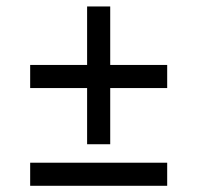

<svg xmlns="http://www.w3.org/2000/svg" viewBox="-20 -687 626 609"><path d="M75.7 -170.9H510.3V-97.7H75.7ZM75.7 -481H256.3V-666.5H329.6V-481H510.3V-407.7H329.6V-229.5H256.3V-407.7H75.7Z"/></svg>

Font: Andika APac
Style: Regular
Weight: 400
Designer: Victor Gaultney, Annie Olsen, Julie Remington, Don Collingsworth, Eric Hays, Becca Hirsbrunner
Foundry: SIL International
Version: Version 5.000